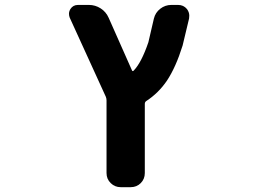

<svg xmlns="http://www.w3.org/2000/svg" viewBox="-20 -567 1040 784"><path d="M472.7 197.3Q449.2 197.3 432.1 180.7Q415 164.1 415 139.6V-157.2Q415 -165 412.1 -171.9L264.6 -495.1Q261.7 -502.9 261.7 -510.7Q261.7 -520.5 267.6 -530.3Q278.3 -546.9 298.8 -546.9H342.8Q369.1 -546.9 391.1 -532.7Q413.1 -518.6 423.8 -494.1L518.6 -280.3Q521.5 -273.4 526.4 -279.3Q557.6 -311.5 585.9 -394.5L608.4 -491.2Q614.3 -515.6 634.3 -531.2Q654.3 -546.9 679.7 -546.9H707Q729.5 -546.9 743.2 -530.3Q752.9 -517.6 752.9 -502.9Q752.9 -497.1 752 -491.2L725.6 -380.9Q698.2 -293 662.1 -238.3Q627.9 -187.5 577.1 -154.3Q571.3 -150.4 571.3 -142.6V139.6Q571.3 164.1 554.7 180.7Q538.1 197.3 513.7 197.3Z"/></svg>

Font: Rounded Mgen+ 1m bold
Style: Bold
Weight: 700
Designer: [Source Han Sans]
Ryoko NISHIZUKA  (kana & ideographs); Paul D. Hunt (Latin, Greek & Cyrillic); Wenlong ZHANG  (bopomofo
Version: Version 1.059.20150602